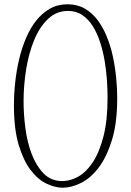

<svg xmlns="http://www.w3.org/2000/svg" viewBox="-20 -857 611 896"><path d="M90 -384Q90 -324 98.5 -258.5Q107 -193 128 -138Q149 -83 183.5 -47.5Q218 -12 271 -12Q308 -12 345.5 -33Q383 -54 413.5 -100.5Q444 -147 463 -221Q482 -295 482 -402Q482 -439 479 -483Q476 -527 468.5 -572Q461 -617 447.5 -659Q434 -701 413.5 -734Q393 -767 364.5 -786.5Q336 -806 297 -806Q243 -806 203.5 -768Q164 -730 139 -669Q114 -608 102 -533Q90 -458 90 -384ZM45 -365Q45 -418 51 -473.5Q57 -529 69.5 -581.5Q82 -634 102 -680.5Q122 -727 149.5 -761.5Q177 -796 213 -816.5Q249 -837 295 -837Q340 -837 374.5 -817.5Q409 -798 434.5 -764.5Q460 -731 478 -687Q496 -643 506.5 -594.5Q517 -546 522 -495.5Q527 -445 527 -399Q527 -282 502 -202Q477 -122 439 -73Q401 -24 356.5 -2.5Q312 19 273 19Q237 19 197 0Q157 -19 123 -63.5Q89 -108 67 -181.5Q45 -255 45 -365Z"/></svg>

Font: Life Savers
Style: Regular
Weight: 400
Version: Version 2.001; ttfautohint (v0.93) -l 8 -r 50 -G 200 -x 14 -